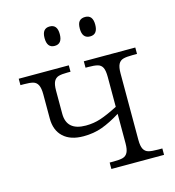

<svg xmlns="http://www.w3.org/2000/svg" viewBox="-110 -833 842 926"><g transform="rotate(-15 311.0 -370.5)"><path d="M184 -693Q184 -741 222 -741Q260 -741 260 -693Q260 -644 222 -644Q184 -644 184 -693ZM360 -693Q360 -719 370 -730Q380 -741 399 -741Q437 -741 437 -693Q437 -644 399 -644Q360 -644 360 -693ZM332 -32H352Q383 -32 398.5 -36.5Q414 -41 422 -56Q430 -71 430 -102V-249Q380 -218 337.5 -202.5Q295 -187 244 -187Q179 -187 143.5 -220Q108 -253 108 -312V-433Q108 -464 100 -479.5Q92 -495 76.5 -499.5Q61 -504 31 -504H13V-536H263V-504H247Q219 -504 203.5 -499.5Q188 -495 180 -480Q172 -465 172 -434V-319Q172 -234 268 -234Q307 -234 342 -245.5Q377 -257 430 -284V-433Q430 -465 422.5 -480Q415 -495 398.5 -499.5Q382 -504 351 -504H338V-536H595V-504H572Q542 -504 526 -499.5Q510 -495 502 -480Q494 -465 494 -434V-102Q494 -71 502 -56Q510 -41 526 -36.5Q542 -32 574 -32H595V0H332Z"/></g></svg>

Font: Noto Serif Light
Style: Regular
Weight: 300
Designer: Monotype Design Team
Foundry: Monotype Imaging Inc.
Version: Version 1.001